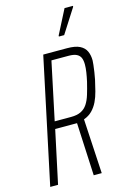

<svg xmlns="http://www.w3.org/2000/svg" viewBox="-134 -958 668 1019"><g transform="rotate(-15 200.5 -448.5)"><path d="M10 0 156 -688H286Q332 -688 356.5 -675.5Q381 -663 391 -641Q401 -619 401 -590Q401 -583 399 -566Q397 -549 394 -528Q391 -507 387 -488Q380 -457 372.5 -427.5Q365 -398 353 -373Q341 -348 322.5 -329Q304 -310 276 -300L293 0H249L235 -290Q230 -290 224 -290Q218 -290 212 -290H115L53 0ZM123 -330H213Q246 -330 267.5 -340.5Q289 -351 302.5 -371.5Q316 -392 325 -421.5Q334 -451 343 -488Q349 -515 352.5 -538Q356 -561 356 -580Q356 -602 350 -616.5Q344 -631 328.5 -639Q313 -647 284 -647H190ZM261 -759V-764L329 -897H375V-892L290 -759Z"/></g></svg>

Font: Saira ExtraCondensed ExtraLight
Style: Italic
Weight: 250
Width: 2
Italic angle: -12°
Designer: Hector Gatti with collaboration of the Omnibus-Type team
Foundry: Omnibus-Type
Version: Version 1.101